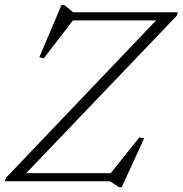

<svg xmlns="http://www.w3.org/2000/svg" viewBox="-30 -725 732 768"><path d="M681 -676 677 -662 64 -21 58 -32.5H413L527.5 -175.5L546.5 -171.5L457 23.5H445.5L410 0H-10.5L-6 -14L605 -654.5L618.5 -643.5H262L144.5 -491L127.5 -496.5L216 -705H227.5L262.5 -676Z"/></svg>

Font: Newsreader 16pt 16pt Light
Style: Italic
Weight: 300
Italic angle: -17°
Version: Version 1.003